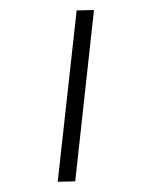

<svg xmlns="http://www.w3.org/2000/svg" viewBox="-179 -856 795 1005"><g transform="rotate(-20 218.0 -354.0)"><path d="M-25 36 375 -773 461 -744 62 65Z"/></g></svg>

Font: Andada Pro ExtraBold
Style: Italic
Weight: 800
Italic angle: -6.99998°
Designer: Carolina Giovagnoli
Foundry: Huerta Tipografica
Version: Version 3.005; ttfautohint (v1.8.4)